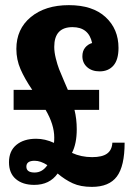

<svg xmlns="http://www.w3.org/2000/svg" viewBox="-20 -710 519 750"><path d="M418.9 -152.8H466.8Q466.8 -61 436.5 -20.5Q406.2 20 338.9 20Q294.9 20 264.4 6.1Q233.9 -7.8 205.1 -32.2Q173.8 12.2 113.8 12.2Q68.8 12.2 42 -10.5Q15.1 -33.2 15.1 -76.2Q15.1 -120.1 43.9 -144Q72.8 -168 121.1 -168Q156.2 -168 190.9 -151.9Q191.9 -159.7 191.9 -172.9Q191.9 -223.1 158.2 -280.8H33.2V-358.9H106Q76.2 -402.8 60.1 -439.9Q43.9 -477.1 43.9 -519Q43.9 -596.7 100.3 -643.3Q156.7 -689.9 249 -689.9Q341.8 -689.9 392.3 -643.3Q442.9 -596.7 442.9 -522.9Q442.9 -476.6 423.1 -453.9Q403.3 -431.2 369.1 -431.2Q338.9 -431.2 320.3 -447.8Q301.8 -464.4 301.8 -490.2Q301.8 -510.7 312.5 -523.9Q323.2 -537.1 339.8 -542Q326.7 -604 263.2 -604Q191.9 -604 191.9 -526.9Q191.9 -506.3 198 -481.9Q204.1 -457.5 210.7 -440.2Q217.3 -422.9 230 -394L245.1 -358.9H367.2V-280.8H271Q279.8 -245.1 279.8 -205.1Q279.8 -148.9 261.2 -112.8Q296.9 -96.2 339.8 -96.2Q379.4 -96.2 398.4 -110.1Q417.5 -124 418.9 -152.8ZM115.2 -36.1Q145.5 -36.1 165 -64.9Q138.7 -82 115.2 -82Q83 -82 83 -59.1Q83 -36.1 115.2 -36.1Z"/></svg>

Font: Margherita Black
Style: Regular
Weight: 900
Designer: James Puckett
Foundry: Dunwich Type Founders
Version: Version 1.008;hotconv 1.0.109;makeotfexe 2.5.65596